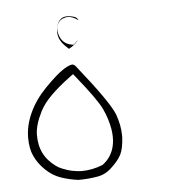

<svg xmlns="http://www.w3.org/2000/svg" viewBox="-42 -378 585 583"><g transform="rotate(-5 250.0 -86.0)"><path d="M145 -216.3Q148.9 -217.8 152.8 -219.7Q148.9 -217.8 145 -216.3ZM183.6 -335.4Q169.4 -335.4 161.1 -326.7Q150.4 -315.4 149.4 -298.8Q148.9 -295.4 148.9 -292.5Q148.9 -278.8 153.3 -269Q159.2 -256.8 168.5 -247.6L180.2 -236.3Q183.6 -238.3 189.5 -241.9Q195.3 -245.6 200.9 -251.2Q206.5 -256.8 210 -261.7L195.8 -247.6L189 -248.5Q173.8 -251.5 164.6 -260.7Q155.3 -270 151.9 -284.7Q149.9 -292 149.9 -298.3Q149.9 -313 159.7 -322.8Q163.1 -326.7 168.5 -329.1Q177.2 -333 185.5 -333Q199.7 -333 216.8 -320.3Q215.3 -324.2 211.9 -327.6Q206.5 -333 188.5 -335Q186 -335.4 183.6 -335.4ZM250.5 124Q218.8 136.7 186.5 136.7Q175.8 136.7 160.2 133.8Q144.5 130.9 127.9 124Q108.4 116.7 88.6 95.2Q68.8 73.7 63 43.5Q60.5 29.8 60.5 16.1Q60.5 -14.2 81.1 -54.7Q92.8 -78.1 116.7 -101.6Q139.6 -124.5 175.8 -151.4L186 -158.7L193.8 -148.9Q253.4 -75.2 267.8 -44.4Q282.2 -13.7 287.6 18.6Q289.6 31.2 289.6 43Q289.6 62 284.2 78.6Q274.9 106 252 123ZM170.4 -183.1Q154.3 -174.8 135.3 -158.2Q120.6 -145.5 101.1 -125.5Q67.9 -91.3 50.8 -53.7Q33.2 -15.6 33.2 22Q33.2 55.7 43.9 78.1Q54.7 101.6 75.4 121.6Q96.2 141.6 120.6 150.1Q145 158.7 173.8 162.6Q204.6 162.6 232.4 157.7Q257.3 153.8 277.3 134.3Q298.8 114.3 307.4 96.9Q315.9 79.6 317.9 46.9Q317.9 43 317.9 39.1Q317.9 9.3 305.7 -24.9Q291 -63.5 196.8 -181.2L195.3 -183.1Q189.9 -188 185.5 -188Q181.2 -188 170.4 -183.1Z"/></g></svg>

Font: NaikaiFont
Style: ExtraLight
Weight: 200
Version: Version 1.89